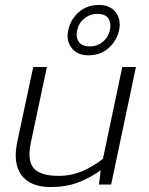

<svg xmlns="http://www.w3.org/2000/svg" viewBox="-20 -744 600 774"><path d="M336 -521Q292 -521 269 -550.5Q246 -580 255 -622Q264 -665 297 -694.5Q330 -724 379 -724Q424 -724 446.5 -694.5Q469 -665 460 -622Q451 -580 418 -550.5Q385 -521 336 -521ZM343 -557Q372 -557 394.5 -575.5Q417 -594 423 -622Q429 -651 417 -669.5Q405 -688 371 -688Q343 -688 320 -669.5Q297 -651 291 -622Q285 -594 297.5 -575.5Q310 -557 343 -557ZM184 10Q102 10 66.5 -38Q31 -86 50 -174L114 -474H169L105 -172Q89 -99 115 -67Q141 -35 217 -35Q267 -35 312.5 -54.5Q358 -74 395 -104L473 -474H528L428 0H379L386 -58Q344 -27 295 -8.5Q246 10 184 10Z"/></svg>

Font: Kanit ExtraLight
Style: Italic
Weight: 275
Italic angle: -12°
Designer: Katatrad Team
Foundry: CadsonDemak
Version: Version 2.000; ttfautohint (v1.8.3)